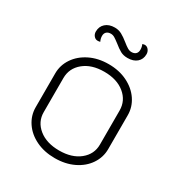

<svg xmlns="http://www.w3.org/2000/svg" viewBox="-162 -792 864 917"><g transform="rotate(30 270.0 -333.0)"><path d="M70 -156V-343Q70 -388 95.5 -426Q121 -464 166.5 -486.5Q212 -509 270 -509Q328 -509 373.5 -486.5Q419 -464 444.5 -426Q470 -388 470 -343V-156Q470 -111 444.5 -73Q419 -35 373.5 -13Q328 9 270 9Q212 9 166.5 -13Q121 -35 95.5 -73Q70 -111 70 -156ZM425 -155V-343Q425 -397 382.5 -432Q340 -467 270 -467Q200 -467 157.5 -432Q115 -397 115 -343V-155Q115 -102 157.5 -67.5Q200 -33 270 -33Q340 -33 382.5 -67.5Q425 -102 425 -155ZM138 -613Q138 -641 157 -658Q176 -675 208 -675Q229 -675 246.5 -665.5Q264 -656 285 -639Q301 -626 312 -619.5Q323 -613 334 -613Q349 -613 357.5 -621Q366 -629 366 -644Q366 -660 360 -672Q368 -675 373 -675Q385 -675 393.5 -664.5Q402 -654 402 -640Q402 -612 383 -595.5Q364 -579 332 -579Q309 -579 292.5 -588Q276 -597 254 -615Q237 -628 227 -634Q217 -640 206 -640Q191 -640 182.5 -632Q174 -624 174 -610Q174 -595 181 -581Q175 -579 167 -579Q155 -579 146.5 -589Q138 -599 138 -613Z"/></g></svg>

Font: K2D Thin
Style: Regular
Weight: 100
Designer: Katatrad Aksorn Co.,Ltd.
Foundry: Cadson Demak Co.,Ltd.
Version: Version 1.000; ttfautohint (v1.6)